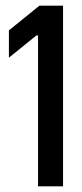

<svg xmlns="http://www.w3.org/2000/svg" viewBox="-20 -659 290 679"><path d="M114.5 0V-533.5H108.5L11.5 -455V-551.5L119.5 -639H203V0Z"/></svg>

Font: Anek Latin Condensed Medium
Style: Regular
Weight: 500
Width: 3
Designer: Yesha Goshar
Foundry: Ek Type
Version: Version 1.003